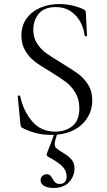

<svg xmlns="http://www.w3.org/2000/svg" viewBox="-20 -656 531 951"><path d="M262 11Q251 44 251 57Q251 71 259 78Q267 85 294 102Q320 117 334.5 134.5Q349 152 349 179Q349 216 322.5 245.5Q296 275 245 275Q217 275 199 265Q181 255 181 236Q181 224 190 215.5Q199 207 211 207Q222 207 228 212.5Q234 218 240 229Q247 242 254.5 248.5Q262 255 277 255Q292 255 301 245.5Q310 236 310 218Q310 192 291.5 171Q273 150 225 124Q211 117 211 111Q211 107 216 94Q229 63 247 12H231Q157 12 90 -23Q85 -26 83.5 -30Q82 -34 81 -42L68 -178Q67 -182 72.5 -183Q78 -184 80 -180Q95 -108 138.5 -56Q182 -4 254 -4Q304 -4 338.5 -31.5Q373 -59 373 -119Q373 -164 353.5 -196.5Q334 -229 305.5 -250.5Q277 -272 228 -302Q180 -330 152 -351.5Q124 -373 105 -405Q86 -437 86 -480Q86 -530 112.5 -565.5Q139 -601 181.5 -618.5Q224 -636 272 -636Q334 -636 389 -612Q405 -606 405 -595L411 -480Q411 -476 405.5 -476Q400 -476 399 -480Q396 -511 380 -543.5Q364 -576 332.5 -598.5Q301 -621 256 -621Q200 -621 172.5 -588.5Q145 -556 145 -508Q145 -469 164 -440Q183 -411 210.5 -391.5Q238 -372 286 -343Q339 -311 367.5 -290Q396 -269 416.5 -236.5Q437 -204 437 -159Q437 -92 390.5 -44.5Q344 3 262 11Z"/></svg>

Font: Cormorant Garamond
Style: Regular
Weight: 400
Designer: Christian Thalmann (Catharsis Fonts)
Version: Version 3.000